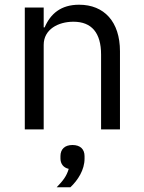

<svg xmlns="http://www.w3.org/2000/svg" viewBox="-20 -548 608 813"><path d="M287 66C254 66 236 84 236 113V123C236 145 248 162 271 167C262 198 247 217 220 245H278C310 215 338 171 338 124V113C338 84 320 66 287 66ZM165 0V-358C165 -424 227 -456 291 -456C368 -456 408 -409 408 -317V0H488V-331C488 -456 421 -528 315 -528C238 -528 194 -490 169 -432H165V-516H85V0Z"/></svg>

Font: LVC Sans
Style: Regular
Weight: 400
Designer: Mike Abbink, Paul van der Laan, Pieter van Rosmalen
Foundry: Bold Monday
Version: Version 3.0